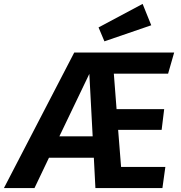

<svg xmlns="http://www.w3.org/2000/svg" viewBox="-76 -960 923 980"><path d="M505 -584 519 -403H762L749 -297H527L542 -108H768L753 0H411L403 -155H174L100 0H-56L303 -692H813L782 -584ZM397 -264 380 -583 227 -264ZM696 -831 457 -749 427 -820 652 -940Z"/></svg>

Font: Fira Sans SemiBold
Style: Italic
Weight: 600
Italic angle: -8°
Designer: bBox Type GmbH & Carrois Corporate GbR & Edenspiekermann AG
Foundry: bBox Type GmbH & Carrois Corporate GbR & Edenspiekermann AG
Version: Version 4.301